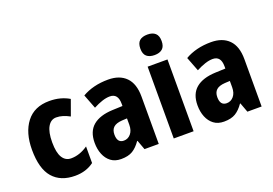

<svg xmlns="http://www.w3.org/2000/svg" viewBox="-106 -1070 1965 1382"><g transform="rotate(-20 876.5 -379.0)"><path d="M267 10Q156 10 96.5 -58.5Q37 -127 37 -272Q37 -403 97.5 -481.5Q158 -560 273 -560Q318 -560 355.5 -550Q393 -540 425 -521L382 -402Q356 -416 331 -424Q306 -432 280 -432Q239 -432 215.5 -391.5Q192 -351 192 -273Q192 -194 215.5 -156Q239 -118 282 -118Q348 -118 411 -162V-35Q351 10 267 10Z M724 -560Q812 -560 860.5 -510.5Q909 -461 909 -363V0H800L773 -73H770Q741 -31 707.5 -10.5Q674 10 619 10Q572 10 541 -13.5Q510 -37 494 -76.5Q478 -116 478 -165Q478 -252 530 -295.5Q582 -339 680 -343L757 -346V-363Q757 -442 694 -442Q667 -442 635 -431.5Q603 -421 567 -402L525 -511Q566 -535 616 -547.5Q666 -560 724 -560ZM718 -249Q673 -246 652.5 -227Q632 -208 632 -172Q632 -108 682 -108Q714 -108 735.5 -133.5Q757 -159 757 -202V-251Z M1101 -768Q1140 -768 1161 -749Q1182 -730 1182 -689Q1182 -648 1160.5 -629.5Q1139 -611 1101 -611Q1062 -611 1040.5 -629.5Q1019 -648 1019 -689Q1019 -731 1040 -749.5Q1061 -768 1101 -768ZM1176 -550V0H1024V-550Z M1512 -560Q1600 -560 1648.5 -510.5Q1697 -461 1697 -363V0H1588L1561 -73H1558Q1529 -31 1495.5 -10.5Q1462 10 1407 10Q1360 10 1329 -13.5Q1298 -37 1282 -76.5Q1266 -116 1266 -165Q1266 -252 1318 -295.5Q1370 -339 1468 -343L1545 -346V-363Q1545 -442 1482 -442Q1455 -442 1423 -431.5Q1391 -421 1355 -402L1313 -511Q1354 -535 1404 -547.5Q1454 -560 1512 -560ZM1506 -249Q1461 -246 1440.5 -227Q1420 -208 1420 -172Q1420 -108 1470 -108Q1502 -108 1523.5 -133.5Q1545 -159 1545 -202V-251Z"/></g></svg>

Font: Noto Sans Lao UI Cond ExtBd
Style: Regular
Weight: 800
Width: 3
Designer: Monotype Design Team
Foundry: Monotype Imaging Inc.
Version: Version 2.000; ttfautohint (v1.8.4.7-5d5b)